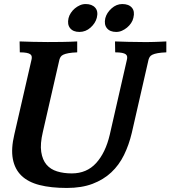

<svg xmlns="http://www.w3.org/2000/svg" viewBox="-20 -918 843 950"><path d="M311 12Q232 12 175.5 -2.5Q119 -17 86 -49Q53 -81 43.5 -131.5Q34 -182 51 -253L136 -623Q138 -631 137 -638Q136 -645 130 -649.5Q124 -654 111.5 -656.5Q99 -659 78 -659L77 -713Q107 -712 142.5 -711Q178 -710 216 -710Q248 -710 286 -710.5Q324 -711 362 -713V-659Q336 -658 319.5 -655Q303 -652 293.5 -647.5Q284 -643 280 -636.5Q276 -630 274 -623L192 -265Q178 -206 184 -166.5Q190 -127 210 -103.5Q230 -80 262.5 -70Q295 -60 335 -60Q409 -60 455.5 -111Q502 -162 523 -251L608 -623Q610 -631 609 -638Q608 -645 602 -649.5Q596 -654 583.5 -656.5Q571 -659 550 -659L549 -713Q579 -712 614 -711Q649 -710 687 -710Q703 -710 716 -710Q729 -710 742 -710.5Q755 -711 769.5 -711.5Q784 -712 803 -713V-659Q777 -658 760.5 -655Q744 -652 734.5 -647.5Q725 -643 721 -636.5Q717 -630 715 -623L632 -260Q618 -201 593.5 -151Q569 -101 530.5 -65Q492 -29 438 -8.5Q384 12 311 12ZM319 -828Q322 -841 330.5 -854Q339 -867 350.5 -876.5Q362 -886 375.5 -892Q389 -898 404 -898Q435 -898 451 -880Q467 -862 459 -830Q452 -803 428 -781.5Q404 -760 373 -760Q342 -760 327 -778.5Q312 -797 319 -828ZM501 -828Q508 -855 532 -876.5Q556 -898 585 -898Q617 -898 632.5 -880Q648 -862 640 -830Q637 -816 628.5 -803.5Q620 -791 608.5 -781.5Q597 -772 583.5 -766Q570 -760 555 -760Q524 -760 509 -778.5Q494 -797 501 -828Z"/></svg>

Font: Lusitana
Style: Bold Italic
Weight: 700
Designer: Ana Paula Megda
Foundry: Ana Paula Megda
Version: Version 1.000; ttfautohint (v1.1) -l 8 -r 50 -G 200 -x 14 -D